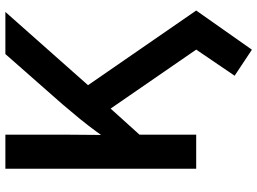

<svg xmlns="http://www.w3.org/2000/svg" viewBox="-144 -624 980 732"><g transform="rotate(-90 346.0 -258.0)"><path d="M162.6 -176.3V-312.5Q186.5 -348.1 210 -380.1Q233.4 -412.1 259 -443.6Q284.7 -475.1 314 -509.3L505.9 -727.5H666.5L358.4 -379.9L348.6 -382.3ZM68.8 0V-727.5H198.7V-510.7L197.3 -335.9L198.7 -272.5V0ZM522.5 212.4 423.3 146.5 522.9 0 286.6 -342.8 367.2 -441.4 671.9 0Z"/></g></svg>

Font: Inter 20pt SemiBold
Style: Regular
Weight: 600
Version: Version 4.001;git-66647c0bb